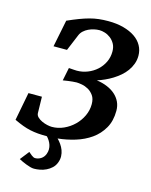

<svg xmlns="http://www.w3.org/2000/svg" viewBox="-141 -771 835 1062"><g transform="rotate(15 277.0 -239.5)"><path d="M109.9 125Q113.3 127.9 118.2 132.1Q123 136.2 128.2 140.4Q133.3 144.5 138.9 147.2Q144.5 149.9 149.4 149.9Q167 149.9 182.6 139.9Q198.2 129.9 205.6 110.8Q210.9 96.7 210.9 83.5Q210.9 70.3 207 58.3Q203.1 46.4 196.3 35.6Q189.5 24.9 181.2 16.1Q152.3 16.1 129.4 14.2Q106.4 12.2 84.7 7.6Q63 2.9 40.5 -5.4Q18.1 -13.7 -9.8 -26.9L21 -188H98.1L100.1 -94.2Q100.6 -81.5 111.1 -71.5Q121.6 -61.5 136.5 -54.7Q151.4 -47.9 167.2 -44.4Q183.1 -41 193.8 -41Q229 -41 261.5 -55.7Q293.9 -70.3 319.3 -95Q344.7 -119.6 359.9 -151.9Q375 -184.1 375 -219.2Q375 -249.5 362.1 -268.1Q349.1 -286.6 331.1 -296.9Q313 -307.1 293.9 -310.5Q274.9 -314 263.2 -314Q252.9 -314 239.5 -312.5Q226.1 -311 214.4 -309.6Q200.2 -307.6 186 -305.2L201.2 -379.9Q221.7 -378.4 231.7 -377.7Q241.7 -377 247.1 -377Q278.8 -377 308.3 -388.7Q337.9 -400.4 360.6 -420.9Q383.3 -441.4 396.7 -469.2Q410.2 -497.1 410.2 -529.8Q410.2 -556.2 399.7 -574.5Q389.2 -592.8 374 -604.2Q358.9 -615.7 341.8 -620.8Q324.7 -626 311 -626Q296.4 -626 280 -622.3Q263.7 -618.7 248.8 -611.6Q233.9 -604.5 221.9 -593.5Q210 -582.5 204.1 -567.9L165 -474.1H87.9L119.1 -628.9Q155.3 -645 184.3 -656Q213.4 -667 239.5 -674.1Q265.6 -681.2 291 -684.1Q316.4 -687 345.2 -687Q393.6 -687 432.4 -676.5Q471.2 -666 498.5 -647.5Q525.9 -628.9 540.5 -602.5Q555.2 -576.2 555.2 -544.9Q555.2 -520 547.1 -498Q539.1 -476.1 525.4 -457Q511.7 -438 493.2 -422.1Q474.6 -406.2 453.9 -393.3Q433.1 -380.4 411.1 -370.6Q389.2 -360.8 368.2 -354Q401.4 -349.6 428.7 -338.1Q456.1 -326.7 475.3 -309.6Q494.6 -292.5 505.4 -269.8Q516.1 -247.1 516.1 -219.2Q516.1 -160.6 491.9 -118.9Q467.8 -77.1 429 -49.8Q390.1 -22.5 340.8 -7.3Q291.5 7.8 241.7 12.7Q252.9 23.9 262.9 38.1Q272.9 52.2 279.1 68.6Q285.2 85 285.9 103Q286.6 121.1 279.3 140.1Q272 159.2 258.1 172.1Q244.1 185.1 227.3 193.1Q210.4 201.2 192.4 204.6Q174.3 208 158.2 208Q148.4 208 136.5 204.6Q124.5 201.2 112.3 196.5Q100.1 191.9 88.6 186.5Q77.1 181.2 69.3 176.8Z"/></g></svg>

Font: Charis SIL CyrE
Style: Bold Italic
Weight: 700
Italic angle: -11°
Foundry: SIL International
Version: Version 5.000